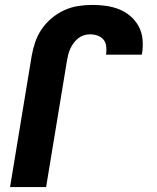

<svg xmlns="http://www.w3.org/2000/svg" viewBox="-20 -763 640 783"><path d="M168 0H21L109 -534Q114 -563 123.5 -591Q133 -619 150 -644Q167 -669 191 -689Q215 -709 242.5 -721.5Q270 -734 299 -738.5Q328 -743 357 -743Q385 -743 413 -739Q441 -735 466 -725Q491 -715 511.5 -697.5Q532 -680 545 -656.5Q558 -633 561 -605Q564 -577 560 -549L558 -540H412L413 -544Q415 -560 413 -575.5Q411 -591 401.5 -602Q392 -613 377.5 -618Q363 -623 347 -623Q334 -623 321.5 -619Q309 -615 298.5 -606.5Q288 -598 280 -587Q272 -576 266.5 -564Q261 -552 258 -539.5Q255 -527 253 -515Z"/></svg>

Font: Iosevka Heavy Extended Oblique
Style: Regular
Weight: 900
Width: 7
Italic angle: -9°
Monospace: yes
Designer: Belleve Invis
Foundry: Belleve Invis
Version: Version 32.5.0; ttfautohint (v1.8.4)